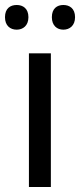

<svg xmlns="http://www.w3.org/2000/svg" viewBox="-31 -750 321 770"><path d="M-11 -681C-11 -647 10 -631 36 -631C61 -631 83 -647 83 -681C83 -716 61 -730 36 -730C10 -730 -11 -716 -11 -681ZM177 -681C177 -647 198 -631 223 -631C248 -631 270 -647 270 -681C270 -716 248 -730 223 -730C198 -730 177 -716 177 -681ZM173 0V-536H85V0Z"/></svg>

Font: Noto Sans Sunuwar
Style: Regular
Weight: 400
Designer: Anshuman Pandey
Foundry: Jamra Patel LLC
Version: Version 1.000